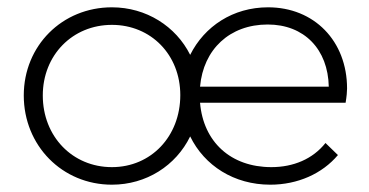

<svg xmlns="http://www.w3.org/2000/svg" viewBox="-20 -495 1010 525"><path d="M286 10C380 10 461 -42 500 -122C539 -42 620 10 719 10C794 10 861 -20 904 -71L870 -104C835 -60 782 -38 722 -38C611 -38 536 -107 527 -214H925C928 -232 929 -245 929 -253C929 -383 839 -475 713 -475C617 -475 539 -423 500 -345C461 -423 380 -475 286 -475C150 -475 45 -370 45 -234C45 -97 150 10 286 10ZM97 -234C97 -344 178 -427 286 -427C393 -427 473 -345 473 -235C473 -122 393 -38 286 -38C178 -38 97 -122 97 -234ZM527 -258C536 -360 608 -428 712 -428C812 -428 877 -360 879 -258Z"/></svg>

Font: MV Cash ExtraLight
Style: Regular
Weight: 200
Designer: Rodrigo Fuenzalida
Foundry: fragTYPE
Version: Version 1.100;Glyphs 3.1.2 (3151)